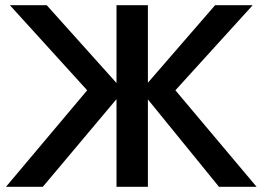

<svg xmlns="http://www.w3.org/2000/svg" viewBox="-20 -720 1011 740"><path d="M160 -700H18L316 -372L3 0H145L456 -370ZM429 -700V0H550V-700ZM809 -700 523 -370 824 0H969L656 -372L954 -700Z"/></svg>

Font: Jost Medium
Style: Regular
Weight: 500
Version: Version 3.710